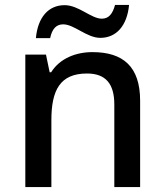

<svg xmlns="http://www.w3.org/2000/svg" viewBox="-20 -761 670 781"><path d="M126 -606H184C192 -644 209 -662 237 -662C282 -662 333 -607 388 -607C453 -607 497 -656 505 -741H448C438 -704 422 -685 394 -685C351 -685 300 -740 243 -740C178 -740 134 -692 126 -606ZM356 -549C288 -549 223 -523 188 -467H182L167 -539H83V0H189V-272C189 -394 224 -462 334 -462C410 -462 445 -420 445 -336V0H550V-351C550 -490 481 -549 356 -549Z"/></svg>

Font: Noto Sans Bengali UI Medium
Style: Regular
Weight: 500
Designer: Jelle Bosma - Monotype Design Team
Foundry: Monotype Imaging Inc.
Version: Version 2.003